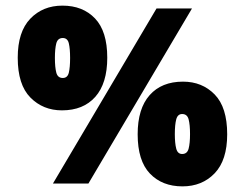

<svg xmlns="http://www.w3.org/2000/svg" viewBox="-20 -652 870 682"><path d="M200 -260Q133 -260 88 -305.5Q43 -351 43 -447Q43 -539 87.5 -585.5Q132 -632 202 -632Q274 -632 317.5 -586.5Q361 -541 361 -447Q361 -356 318.5 -308Q276 -260 200 -260ZM536 -622H662L294 0H168ZM203 -375Q220 -375 224.5 -394Q229 -413 229 -446Q229 -479 224.5 -498Q220 -517 203 -517Q185 -517 180 -498Q175 -479 175 -446Q175 -413 180 -394Q185 -375 203 -375ZM628 10Q556 10 512.5 -35.5Q469 -81 469 -175Q469 -266 511.5 -314Q554 -362 630 -362Q698 -362 742.5 -316.5Q787 -271 787 -175Q787 -83 742.5 -36.5Q698 10 628 10ZM627 -105Q645 -105 650 -124Q655 -143 655 -176Q655 -209 650 -228Q645 -247 627 -247Q611 -247 606 -228Q601 -209 601 -176Q601 -143 606 -124Q611 -105 627 -105Z"/></svg>

Font: Noto Sans Gurmukhi ExtraCondensed Black
Style: Regular
Weight: 900
Width: 2
Designer: Jelle Bosma - Monotype Design Team
Foundry: Monotype Imaging Inc.
Version: Version 2.004; ttfautohint (v1.8.4.7-5d5b)